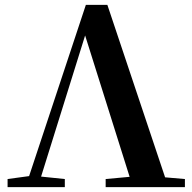

<svg xmlns="http://www.w3.org/2000/svg" viewBox="-20 -765 786 785"><path d="M412 0H736V-33L655 -40L419 -745H331L99 -45L11 -33V0H245V-33L148 -43L328 -620L510 -42L412 -33Z"/></svg>

Font: Source Han Serif CN
Style: Bold
Weight: 700
Designer: Ryoko NISHIZUKA 西塚涼子 (kana & ideographs); Frank Grießhammer (Latin, Greek & Cyrillic); Wenlong ZHANG 张文龙 (bopomofo); San
Foundry: Adobe
Version: Version 2.003;hotconv 1.1.1;makeotfexe 2.6.0